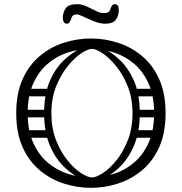

<svg xmlns="http://www.w3.org/2000/svg" viewBox="-20 -895 874 923"><path d="M721 -351Q721 -432 695.5 -490.5Q670 -549 627 -586.5Q584 -624 529.5 -642Q475 -660 417 -660Q359 -660 304.5 -642Q250 -624 207 -586.5Q164 -549 138.5 -490.5Q113 -432 113 -351Q113 -270 138.5 -211.5Q164 -153 207 -115.5Q250 -78 304.5 -60Q359 -42 417 -42Q475 -42 529.5 -60Q584 -78 627 -115.5Q670 -153 695.5 -211.5Q721 -270 721 -351ZM58 -351Q58 -446 88.5 -514Q119 -582 171 -625.5Q223 -669 287 -689.5Q351 -710 417 -710Q483 -710 547 -689.5Q611 -669 663 -625.5Q715 -582 745.5 -514Q776 -446 776 -351Q776 -256 745.5 -188Q715 -120 663 -76.5Q611 -33 547 -12.5Q483 8 417 8Q351 8 287 -12.5Q223 -33 171 -76.5Q119 -120 88.5 -188Q58 -256 58 -351ZM222 -252Q222 -243 217 -238Q212 -233 205 -233H110Q94 -233 94 -252Q94 -269 111 -269H205Q222 -269 222 -252ZM220 -451Q220 -442 215 -437Q210 -432 203 -432H108Q92 -432 92 -451Q92 -468 109 -468H203Q220 -468 220 -451ZM214 -350Q214 -341 209 -336Q204 -331 197 -331H102Q86 -331 86 -350Q86 -367 103 -367H197Q214 -367 214 -350ZM613 -252Q613 -269 630 -269H724Q741 -269 741 -252Q741 -233 725 -233H630Q623 -233 618 -238Q613 -243 613 -252ZM615 -451Q615 -468 632 -468H726Q743 -468 743 -451Q743 -432 727 -432H632Q625 -432 620 -437Q615 -442 615 -451ZM621 -350Q621 -367 638 -367H732Q749 -367 749 -350Q749 -331 733 -331H638Q631 -331 626 -336Q621 -341 621 -350ZM439 -18 422 -42Q442 -42 474.5 -63Q507 -84 539.5 -124Q572 -164 594.5 -221Q617 -278 617 -351Q617 -423 594 -480Q571 -537 538 -577.5Q505 -618 473 -639Q441 -660 422 -660L438 -680Q498 -658 546.5 -615.5Q595 -573 623.5 -508Q652 -443 652 -351Q652 -260 623.5 -193.5Q595 -127 547 -84Q499 -41 439 -18ZM405 -18Q346 -41 297.5 -84Q249 -127 220.5 -193.5Q192 -260 192 -351Q192 -443 220.5 -508Q249 -573 298 -615.5Q347 -658 406 -680L422 -660Q403 -660 371 -639Q339 -618 306 -577.5Q273 -537 250 -480Q227 -423 227 -351Q227 -278 249.5 -221Q272 -164 304.5 -124Q337 -84 369.5 -63Q402 -42 422 -42ZM302 -781Q282 -781 282 -811Q282 -834 295.5 -854.5Q309 -875 350 -875Q373 -875 396 -864.5Q419 -854 440 -843Q461 -832 477 -832Q486 -832 496 -834.5Q506 -837 509 -847Q513 -860 518 -867.5Q523 -875 533 -875Q551 -875 551 -845Q551 -820 537 -800.5Q523 -781 485 -781Q462 -781 434 -792Q406 -803 382 -814.5Q358 -826 348 -826Q341 -826 333.5 -822Q326 -818 323 -807Q320 -797 315 -789Q310 -781 302 -781Z"/></svg>

Font: Agu Display
Style: Regular
Weight: 400
Designer: Oluwaseun Badejo
Version: Version 1.103